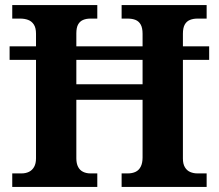

<svg xmlns="http://www.w3.org/2000/svg" viewBox="-20 -734 859 754"><path d="M28.1 0V-53H64.3Q81 -53 93.7 -59.2Q106.4 -65.3 113.9 -78.5Q121.4 -91.7 121.4 -112.3V-499H17.7V-552.1H121.4V-601.7Q121.4 -624.7 112.8 -637.8Q104.2 -650.8 90.3 -655.9Q76.5 -661 59.1 -661H28.1V-714H362.1V-661H335.1Q318.9 -661 306.3 -655.7Q293.7 -650.4 286.8 -638Q279.8 -625.6 279.8 -602.9V-552.1H539.9V-601.2Q539.9 -624.5 532.6 -637.4Q525.4 -650.4 512.4 -655.7Q499.4 -661 481.1 -661H457.6V-714H791.5V-661H755.3Q739.1 -661 725.9 -655.7Q712.7 -650.4 705.5 -637.4Q698.3 -624.5 698.3 -601.2V-552.1H801.4V-499H698.3V-111.3Q698.3 -90.4 706 -77.4Q713.7 -64.3 726.7 -58.7Q739.7 -53 755.3 -53H791.5V0H457.6V-53H481.6Q499.4 -53 512.4 -59.2Q525.4 -65.3 532.6 -79.4Q539.9 -93.4 539.9 -115.7V-342.2H279.8V-112.3Q279.8 -91.7 286.8 -78.5Q293.7 -65.3 306.3 -59.2Q318.9 -53 335.1 -53H362.1V0ZM279.8 -403.2H539.9V-499H279.8Z"/></svg>

Font: Noto Serif Malayalam
Style: Regular
Weight: 400
Designer: Indian type Foundry, Jelle Bosma, Monotype Design Team
Foundry: Monotype Imaging Inc.
Version: Version 2.103